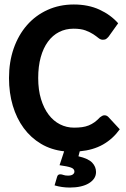

<svg xmlns="http://www.w3.org/2000/svg" viewBox="-20 -676 569 864"><path d="M251 108.4Q257.8 108.4 265.4 111.3Q272.9 114.3 286.1 114.3Q300.8 114.3 307.9 108.9Q314.9 103.5 314.9 96.2Q314.9 83.5 299.1 77.9Q283.2 72.3 248 67.4L268.6 4.9Q210.4 -1.5 164.6 -28.8Q118.7 -56.2 86.7 -99.6Q54.7 -143.1 37.6 -200.4Q20.5 -257.8 20.5 -324.7Q20.5 -397.5 41.7 -458.3Q63 -519 101.6 -563Q140.1 -606.9 193.8 -631.3Q247.6 -655.8 312 -655.8Q377.4 -655.8 427.7 -632.6Q478 -609.4 511.7 -571.3L468.8 -511.2Q464.4 -505.9 458.7 -501.5Q453.1 -497.1 442.9 -497.1Q432.6 -497.1 423.1 -504.9Q413.6 -512.7 399.7 -522Q385.7 -531.2 364.7 -539.1Q343.8 -546.9 311 -546.9Q275.4 -546.9 246.1 -532Q216.8 -517.1 195.8 -488.5Q174.8 -460 163.3 -418.7Q151.9 -377.4 151.9 -324.7Q151.9 -271.5 164.6 -230Q177.2 -188.5 199 -159.9Q220.7 -131.3 250 -116.5Q279.3 -101.6 313 -101.6Q333 -101.6 349.1 -103.8Q365.2 -106 379.2 -111.6Q393.1 -117.2 405.3 -126Q417.5 -134.8 429.7 -147.9Q434.6 -151.9 439.7 -154.5Q444.8 -157.2 450.2 -157.2Q460.4 -157.2 467.8 -149.4L519 -94.2Q487.8 -50.8 443.4 -25.6Q398.9 -0.5 338.9 4.9L333 27.3Q377.4 37.6 394.8 55.9Q412.1 74.2 412.1 98.1Q412.1 114.3 403.6 127Q395 139.6 379.6 148.9Q364.3 158.2 342.5 163.1Q320.8 168 294.4 168Q275.9 168 259 165.5Q242.2 163.1 225.6 158.2L236.8 120.1Q239.7 108.4 251 108.4Z"/></svg>

Font: Carlito
Style: Bold
Weight: 700
Designer: Lukasz Dziedzic
Foundry: tyPoland Lukasz Dziedzic
Version: Version 1.104